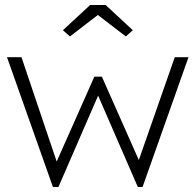

<svg xmlns="http://www.w3.org/2000/svg" viewBox="-20 -749 783 769"><path d="M192 0 8 -520H66L207 -102L358 -442H388L536 -108L680 -520H735L551 0H532L373 -366L214 0ZM260 -603 232 -628 341 -729H403L512 -628L484 -603L372 -689Z"/></svg>

Font: Lexend Deca ExtraLight
Style: Regular
Weight: 200
Designer: Bonnie Shaver-Troup, Thomas Jockin
Foundry: Lexend
Version: Version 1.008; ttfautohint (v1.8.4.7-5d5b)